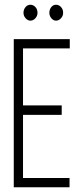

<svg xmlns="http://www.w3.org/2000/svg" viewBox="-20 -789 353 809"><path d="M38 0V-624H274V-585H77V-345H240V-305H77V-39H273V0ZM108 -702Q97 -702 88 -712Q79 -722 79 -735Q79 -749 87.5 -759Q96 -769 108 -769Q120 -769 129 -759.5Q138 -750 138 -735Q138 -722 129 -712Q120 -702 108 -702ZM216 -702Q205 -702 196.5 -712Q188 -722 188 -735Q188 -749 196 -759Q204 -769 216 -769Q228 -769 237 -759.5Q246 -750 246 -735Q246 -722 237 -712Q228 -702 216 -702Z"/></svg>

Font: Inconsolata ExtraCondensed Light
Style: Regular
Weight: 300
Width: 2
Monospace: yes
Designer: Raph Levien, Cyreal, Brenton Simpson
Foundry: Raph Levien, Cyreal, Google
Version: Version 3.100; ttfautohint (v1.8.4.7-5d5b)